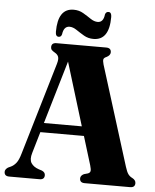

<svg xmlns="http://www.w3.org/2000/svg" viewBox="-60 -931 792 981"><g transform="rotate(5 336.0 -441.0)"><path d="M205 -22.5Q205 0 180 0H24Q-1 0 -1 -22.5Q-1 -35 14 -45L28 -51.5Q42.5 -58 55 -73.2Q67.5 -88.5 77.5 -124L217 -595Q224 -619 219.8 -631.2Q215.5 -643.5 201 -651.5Q190.5 -657.5 185.2 -663Q180 -668.5 180 -677.5Q180 -700 205.5 -700H460.5Q486 -700 486 -677.5Q486 -661.5 465 -651.5Q454 -647 451.5 -639.5Q449 -632 454.5 -612.5L614 -102Q622 -76 630.2 -64.8Q638.5 -53.5 651.5 -47.5Q669.5 -38 669.5 -22.5Q669.5 0 644 0H411Q386 0 386 -22.5Q386 -37 403.5 -45.5L423 -51Q433.5 -54.5 435.8 -63.2Q438 -72 431.5 -93.5L386.5 -240H163L131 -131Q120.5 -96.5 132.5 -78Q144.5 -59.5 171 -50.5L188 -45Q205 -37.5 205 -22.5ZM177 -288H371.5L272.5 -611.5ZM391.5 -738Q364 -738 342 -751Q320 -764 301.2 -776.8Q282.5 -789.5 265 -789.5Q235.5 -789.5 230 -748Q226.5 -733.5 214 -733.5Q197.5 -733.5 197.5 -758Q197.5 -878 278.5 -878Q306 -878 328 -865Q350 -852 368.8 -839.2Q387.5 -826.5 405.5 -826.5Q435 -826.5 439.5 -868Q443.5 -882 456.5 -882Q472.5 -882 472.5 -857.5Q472.5 -738 391.5 -738Z"/></g></svg>

Font: Fraunces 144pt S050
Style: Bold
Weight: 700
Version: Version 1.000; ttfautohint (v1.8.3)